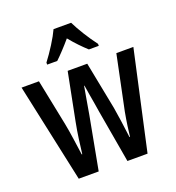

<svg xmlns="http://www.w3.org/2000/svg" viewBox="-138 -942 902 986"><g transform="rotate(-20 313.5 -449.0)"><path d="M340 -354Q337 -373 332.5 -400.5Q328 -428 323 -456Q318 -484 315 -505H313Q309 -482 304 -453.5Q299 -425 294.5 -398.5Q290 -372 287 -355L233 -66H124L8 -606H103L154 -354Q162 -313 168.5 -266.5Q175 -220 181 -178H184Q188 -213 194 -257Q200 -301 209 -347L260 -606H367L418 -346Q423 -317 429.5 -271.5Q436 -226 442 -178H445Q447 -199 452 -234.5Q457 -270 464 -308L526 -606H619L500 -66H390ZM361 -832Q377 -799 402.5 -758Q428 -717 454 -683V-672H400Q380 -690 357.5 -713.5Q335 -737 313 -764Q290 -737 267 -712.5Q244 -688 227 -672H172V-683Q198 -717 224.5 -759Q251 -801 265 -832Z"/></g></svg>

Font: Noto Sans Malayalam UI ExtraCondensed Medium
Style: Regular
Weight: 500
Width: 2
Designer: Jelle Bosma - Monotype Design Team
Foundry: Monotype Imaging Inc.
Version: Version 2.104; ttfautohint (v1.8.4.7-5d5b)